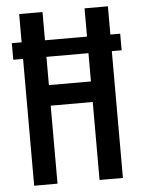

<svg xmlns="http://www.w3.org/2000/svg" viewBox="-53 -777 605 819"><g transform="rotate(-5 250.0 -367.5)"><path d="M60 0V-543H18V-614H60V-735H160V-614H340V-735H440V-614H482V-543H440V0H340V-334H160V0ZM160 -422H340V-543H160Z"/></g></svg>

Font: Iosevka Semibold
Style: Regular
Weight: 600
Monospace: yes
Designer: Belleve Invis
Foundry: Belleve Invis
Version: Version 33.2.3; ttfautohint (v1.8.4)